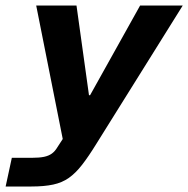

<svg xmlns="http://www.w3.org/2000/svg" viewBox="-29 -516 684 698"><path d="M-8.5 162 14 57.7H87.1Q114.2 57.7 131.3 54.1Q148.4 50.5 159.8 42.1Q171.2 33.7 179.7 19.2L199.1 -10.7L102.6 -496H249.1L294.5 -169.9H298.5L480.4 -496H635.4L321.1 7.2Q293 52.8 269.5 83Q246 113.3 221.3 130.7Q196.6 148.1 164.2 155Q131.7 162 85.4 162Z"/></svg>

Font: Atkinson Hyperlegible Mono ExtraLight
Style: Italic
Weight: 200
Italic angle: -12°
Monospace: yes
Designer: Elliott Scott, Megan Eiswerth, Linus Boman, Theodore Petrosky, Letters from Sweden
Foundry: Applied Design Works, Letters from Sweden
Version: Version 2.001